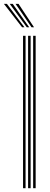

<svg xmlns="http://www.w3.org/2000/svg" viewBox="-68 -988 260 1008"><path d="M106 0V-800H119.2V0ZM53 0V-800H66.2V0ZM79.5 0V-800H92.8V0ZM47.8 -845 -47.5 -967.8H-31.8L60.2 -845ZM72.5 -845 -17 -967.8H-1.2L85.2 -845ZM97.5 -845 13.5 -967.8H29.2L110.5 -845Z"/></svg>

Font: Big Shoulders Inline Display
Style: Regular
Weight: 400
Designer: Patric King
Foundry: XO Type Co
Version: Version 1.000